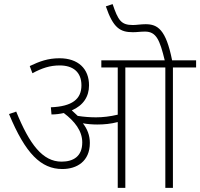

<svg xmlns="http://www.w3.org/2000/svg" viewBox="-20 -916 976 936"><path d="M418 -219C418 -257 405 -288 384 -315C405 -311 431 -309 454 -309C487 -309 520 -312 554 -321V0H591V-587H786V0H823V-587H936V-622H819C789 -773 748 -798 690 -798C667 -798 645 -794 628 -794C570 -794 556 -817 529 -896L496 -885C532 -779 566 -759 628 -759C648 -759 666 -762 687 -762C742 -762 759 -721 783 -622H474V-587H554V-357C516 -348 481 -344 448 -344C421 -344 390 -346 359 -351C350 -360 340 -369 330 -378C386 -402 414 -445 414 -500C414 -581 361 -632 270 -632C214 -632 173 -617 125 -594L138 -559C185 -584 223 -597 271 -597C337 -597 377 -564 377 -500C377 -433 332 -397 228 -393L231 -358C253 -358 273 -361 291 -365C344 -325 381 -278 381 -222C381 -153 337 -128 280 -128C188 -128 124 -212 59 -372L24 -360C104 -167 180 -92 284 -92C354 -92 418 -129 418 -219Z"/></svg>

Font: Noto Sans Devanagari UI ExtraLight
Style: Regular
Weight: 200
Designer: Jelle Bosma - Monotype Design Team
Foundry: Monotype Imaging Inc.
Version: Version 2.003